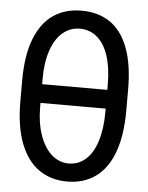

<svg xmlns="http://www.w3.org/2000/svg" viewBox="-52 -745 615 797"><g transform="rotate(5 256.0 -346.0)"><path d="M425.8 -305.7H88.9V-383.8H425.8ZM256.8 9.8Q189.5 9.8 139.6 -24.9Q89.8 -59.6 62.5 -129.9Q35.2 -200.2 35.2 -305.7V-391.6Q35.2 -497.1 62.5 -566.4Q89.8 -635.7 139.2 -668.9Q188.5 -702.1 255.9 -702.1Q325.2 -702.1 374.5 -668.9Q423.8 -635.7 450.2 -566.4Q476.6 -497.1 476.6 -391.6V-305.7Q476.6 -200.2 450.2 -129.9Q423.8 -59.6 374.5 -24.9Q325.2 9.8 256.8 9.8ZM255.9 -627Q215.8 -627 185.1 -601.6Q154.3 -576.2 136.7 -526.4Q119.1 -476.6 119.1 -407.2V-291Q119.1 -221.7 137.2 -170.9Q155.3 -120.1 186.5 -92.8Q217.8 -65.4 256.8 -65.4Q297.9 -65.4 328.1 -92.3Q358.4 -119.1 374.5 -170.4Q390.6 -221.7 390.6 -291V-407.2Q390.6 -476.6 374 -526.4Q357.4 -576.2 326.7 -601.6Q295.9 -627 255.9 -627Z"/></g></svg>

Font: Pretendard Std Variable
Style: Regular
Weight: 400
Designer: Base glyphs from Inter by Rasmus Andersson; Hangeul glyphs from Noto Sans CJK(Source Han Sans) by Jang Soo-young and Kan
Foundry: Kil Hyung-jin
Version: Version 1.309;Glyphs 3.2 (3225)